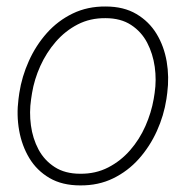

<svg xmlns="http://www.w3.org/2000/svg" viewBox="-20 -558 578 588"><path d="M36.6 -254.4 39.1 -272.9Q46.9 -323.7 68.4 -371.3Q89.8 -418.9 123.5 -456.8Q157.2 -494.6 202.6 -516.6Q248 -538.6 303.7 -538.1Q358.9 -538.1 397.7 -515.1Q436.5 -492.2 459.5 -454.3Q482.4 -416.5 490.5 -369.4Q498.5 -322.3 492.2 -273.4L489.7 -254.9Q481.9 -204.1 460.4 -156.7Q439 -109.4 405.3 -71.5Q371.6 -33.7 326.4 -11.7Q281.2 10.3 225.6 9.8Q170.4 9.8 131.6 -12.9Q92.8 -35.6 69.8 -73.7Q46.9 -111.8 38.6 -158.7Q30.3 -205.6 36.6 -254.4ZM78.1 -272.9 75.2 -253.9Q69.3 -214.4 74.7 -174.1Q80.1 -133.8 97.9 -100.3Q115.7 -66.9 147.5 -46.4Q179.2 -25.9 225.6 -25.9Q272.9 -25.4 311.3 -45.2Q349.6 -64.9 378.4 -97.9Q407.2 -130.9 425.3 -171.9Q443.4 -212.9 450.7 -254.9L453.6 -273.4Q459.5 -313 453.9 -353.3Q448.2 -393.6 430.7 -427.2Q413.1 -460.9 381.3 -481.7Q349.6 -502.4 303.2 -502.4Q256.3 -502.9 218 -483.2Q179.7 -463.4 150.9 -430.2Q122.1 -397 103.5 -356Q85 -314.9 78.1 -272.9Z"/></svg>

Font: Roboto ExtraLight
Style: Italic
Weight: 250
Designer: Christian Robertson
Foundry: Google
Version: Version 3.009; 2024